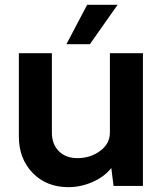

<svg xmlns="http://www.w3.org/2000/svg" viewBox="-20 -770 661 795"><path d="M352.1 -586.9H254.9L340.8 -750H466.8ZM571.8 -549.8V0H450.2L440.9 -74.2Q411.1 -37.1 362.5 -16.1Q314 4.9 263.2 4.9Q172.4 4.9 115.2 -54Q58.1 -112.8 58.1 -205.1V-549.8H194.8V-221.2Q194.8 -173.3 223.4 -144.3Q252 -115.2 300.8 -115.2Q354 -115.2 394.5 -145Q435.1 -174.8 435.1 -221.2V-549.8Z"/></svg>

Font: Oakes Grotesk
Style: SemiBold
Weight: 600
Designer: Samuel Oakes
Foundry: Samuel Oakes
Version: Version 1.0 | wf-rip DC20170320